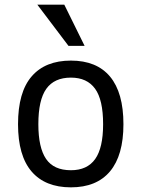

<svg xmlns="http://www.w3.org/2000/svg" viewBox="-20 -786 605 821"><path d="M507.8 -254.9Q507.8 -121.6 450.4 -53.2Q393.1 15.1 283.2 15.1Q173.3 15.1 115.2 -52.5Q57.1 -120.1 57.1 -254.9Q57.1 -392.1 115.5 -459.5Q173.8 -526.9 283.2 -526.9Q393.6 -526.9 450.7 -458.3Q507.8 -389.6 507.8 -254.9ZM420.9 -254.9Q420.9 -359.4 386.5 -406.7Q352.1 -454.1 283.2 -454.1Q212.4 -454.1 178.2 -406.5Q144 -358.9 144 -254.9Q144 -154.8 177 -106.4Q210 -58.1 283.2 -58.1Q353 -58.1 387 -106Q420.9 -153.8 420.9 -254.9ZM272.9 -589.8 139.6 -766.1H254.9L341.8 -589.8Z"/></svg>

Font: ClearSansRegular
Style: Regular
Weight: 400
Foundry: Intel Corporation
Version: Version 1.00